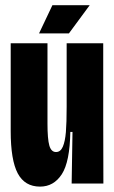

<svg xmlns="http://www.w3.org/2000/svg" viewBox="-20 -691 431 723"><path d="M20.3 -197V-528H158.8V-226Q158.8 -167.3 165.8 -142.9Q172.8 -118.5 191 -118.5Q208 -118.5 216.6 -138.6Q225.2 -158.7 228.1 -193.6Q231 -228.5 231 -289.5V-528H368.7V-252.5L369.3 0H249.8L253 -194.3H244.8Q243 -81.5 212.7 -34.9Q182.3 11.7 130.8 11.7Q73.3 11.7 46.8 -38.2Q20.3 -88.2 20.3 -197ZM127 -565.2 177.3 -671.3H317.7L239.5 -565.2Z"/></svg>

Font: Bricolage Grotesque 96pt Condensed ExBd
Style: Regular
Weight: 800
Width: 3
Designer: Mathieu Triay
Foundry: Atelier Triay
Version: Version 1.001;Glyphs 3.2 (3207)